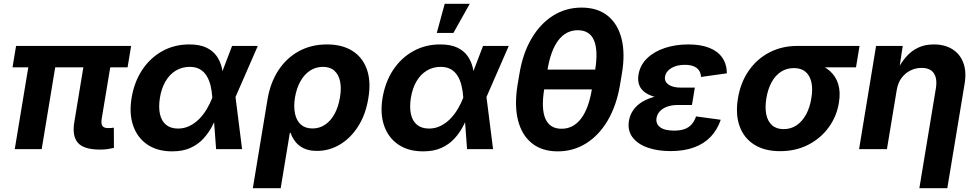

<svg xmlns="http://www.w3.org/2000/svg" viewBox="-20 -779 5107 1003"><path d="M502.4 2.4Q418 2.4 387 -33Q356 -68.4 368.2 -141.1L428.7 -507.8H569.3L511.2 -158.2Q507.3 -132.8 514.9 -121.3Q522.5 -109.9 544.9 -109.9Q555.7 -109.9 562.5 -110.4Q569.3 -110.8 574.7 -112.3L575.2 -6.3Q563.5 -3.4 544.4 -0.5Q525.4 2.4 502.4 2.4ZM57.1 0 141.1 -507.8H281.7L197.8 0ZM45.4 -427.2 64 -539.1H665L646.5 -427.2Z M878.9 11.7Q802.2 11.7 750 -23.7Q697.8 -59.1 675.8 -122.1Q653.8 -185.1 667.5 -268.1Q681.6 -352.1 723.4 -414.6Q765.1 -477.1 828.1 -512Q891.1 -546.9 968.8 -546.9Q1023.9 -546.9 1058.6 -530Q1093.3 -513.2 1112.3 -485.4Q1131.3 -457.5 1138.9 -424.6Q1146.5 -391.6 1148.4 -359.9H1191.4L1210 -274.9L1244.6 0H1108.9L1088.9 -271Q1086.9 -302.7 1080.1 -331.3Q1073.2 -359.9 1059.8 -382.1Q1046.4 -404.3 1024.7 -417Q1002.9 -429.7 971.2 -429.7Q931.2 -429.7 898.9 -410.4Q866.7 -391.1 845.2 -355Q823.7 -318.8 815.4 -268.6Q807.6 -218.8 815.7 -182.6Q823.7 -146.5 847.7 -127Q871.6 -107.4 910.2 -107.4Q942.4 -107.4 970.2 -121.1Q998 -134.8 1020.5 -157.5Q1043 -180.2 1060.1 -209Q1077.1 -237.8 1088.9 -268.1L1192.4 -539.1H1326.7L1208.5 -268.1L1161.6 -184.6H1119.1Q1105.5 -152.3 1087.4 -118.2Q1069.3 -84 1042.2 -54.4Q1015.1 -24.9 975.3 -6.6Q935.5 11.7 878.9 11.7Z M1300.8 204.1 1377.4 -259.3Q1392.1 -347.2 1434.3 -411.6Q1476.6 -476.1 1541.3 -511.5Q1606 -546.9 1688 -546.9Q1766.6 -546.9 1820.1 -513.7Q1873.5 -480.5 1896.2 -417.7Q1918.9 -355 1904.3 -266.6Q1890.6 -181.2 1851.3 -119.4Q1812 -57.6 1756.1 -24.2Q1700.2 9.3 1636.2 9.3Q1594.2 9.3 1566.4 -4.4Q1538.6 -18.1 1522.2 -39.8Q1505.9 -61.5 1498 -85H1494.1L1446.3 204.1ZM1612.3 -107.9Q1649.9 -107.9 1679.4 -128.4Q1709 -148.9 1728.5 -185.3Q1748 -221.7 1755.9 -270Q1764.2 -317.9 1756.6 -353.8Q1749 -389.6 1726.8 -409.7Q1704.6 -429.7 1667 -429.7Q1629.9 -429.7 1599.9 -410.2Q1569.8 -390.6 1549.6 -354.7Q1529.3 -318.8 1521 -270Q1513.2 -221.7 1521.2 -184.8Q1529.3 -147.9 1552.2 -127.9Q1575.2 -107.9 1612.3 -107.9Z M2189.9 11.7Q2113.3 11.7 2061 -23.7Q2008.8 -59.1 1986.8 -122.1Q1964.8 -185.1 1978.5 -268.1Q1992.7 -352.1 2034.4 -414.6Q2076.2 -477.1 2139.2 -512Q2202.1 -546.9 2279.8 -546.9Q2335 -546.9 2369.6 -530Q2404.3 -513.2 2423.3 -485.4Q2442.4 -457.5 2450 -424.6Q2457.5 -391.6 2459.5 -359.9H2502.4L2521 -274.9L2555.7 0H2419.9L2399.9 -271Q2397.9 -302.7 2391.1 -331.3Q2384.3 -359.9 2370.8 -382.1Q2357.4 -404.3 2335.7 -417Q2314 -429.7 2282.2 -429.7Q2242.2 -429.7 2210 -410.4Q2177.7 -391.1 2156.2 -355Q2134.8 -318.8 2126.5 -268.6Q2118.7 -218.8 2126.7 -182.6Q2134.8 -146.5 2158.7 -127Q2182.6 -107.4 2221.2 -107.4Q2253.4 -107.4 2281.2 -121.1Q2309.1 -134.8 2331.5 -157.5Q2354 -180.2 2371.1 -209Q2388.2 -237.8 2399.9 -268.1L2503.4 -539.1H2637.7L2519.5 -268.1L2472.7 -184.6H2430.2Q2416.5 -152.3 2398.4 -118.2Q2380.4 -84 2353.3 -54.4Q2326.2 -24.9 2286.4 -6.6Q2246.6 11.7 2189.9 11.7ZM2261.7 -606.9 2303.2 -759.3H2434.1L2348.6 -606.9Z M2893.6 11.7Q2811.5 11.7 2758.5 -30.8Q2705.6 -73.2 2686 -150.9Q2666.5 -228.5 2683.6 -335L2693.4 -392.6Q2710.4 -498.5 2755.9 -576.4Q2801.3 -654.3 2868.4 -696.8Q2935.5 -739.3 3018.1 -739.3Q3101.1 -739.3 3154.3 -696.8Q3207.5 -654.3 3227.1 -576.4Q3246.6 -498.5 3228.5 -392.6L3218.8 -335Q3200.7 -228 3155 -150.1Q3109.4 -72.3 3042.2 -30.3Q2975.1 11.7 2893.6 11.7ZM2913.6 -106.4Q2975.1 -106.4 3015.4 -159.4Q3055.7 -212.4 3072.3 -314.9L3088.9 -412.6Q3105.5 -515.1 3083 -568.1Q3060.5 -621.1 2998.5 -621.1Q2936.5 -621.1 2896.5 -568.1Q2856.4 -515.1 2839.8 -412.6L2823.2 -314.9Q2806.2 -211.4 2829.1 -158.9Q2852.1 -106.4 2913.6 -106.4ZM2797.9 -312 2814.9 -415.5H3113.8L3096.2 -312Z M3482.9 10.3Q3413.6 10.3 3361.6 -8.5Q3309.6 -27.3 3283.4 -63Q3257.3 -98.6 3265.6 -148.4Q3271 -179.7 3288.8 -204.8Q3306.6 -230 3336.7 -248Q3366.7 -266.1 3409.2 -275.9Q3451.7 -285.6 3506.3 -285.6H3604L3594.7 -230.5H3521.5Q3489.3 -230.5 3465.6 -221.9Q3441.9 -213.4 3427.5 -198Q3413.1 -182.6 3409.7 -162.6Q3404.8 -132.8 3428 -114.7Q3451.2 -96.7 3502 -96.7Q3534.7 -96.7 3556.9 -105Q3579.1 -113.3 3593.5 -129.9Q3607.9 -146.5 3616.2 -170.9L3745.1 -153.3Q3727.5 -101.1 3692.6 -64.5Q3657.7 -27.8 3605.2 -8.8Q3552.7 10.3 3482.9 10.3ZM3503.9 -261.2Q3451.2 -261.2 3413.3 -269.8Q3375.5 -278.3 3351.8 -294.7Q3328.1 -311 3319.3 -334.7Q3310.5 -358.4 3315.4 -388.7Q3323.7 -439 3360.4 -474.4Q3397 -509.8 3452.9 -528.3Q3508.8 -546.9 3575.7 -546.9Q3639.6 -546.9 3684.3 -529.5Q3729 -512.2 3752.7 -478.5Q3776.4 -444.8 3777.3 -396L3642.1 -377Q3641.1 -406.7 3620.1 -423.6Q3599.1 -440.4 3558.1 -440.4Q3514.6 -440.4 3486.3 -422.9Q3458 -405.3 3454.1 -377.9Q3450.2 -353 3472.2 -337.2Q3494.1 -321.3 3537.1 -321.3H3609.9L3599.6 -261.2Z M4055.2 10.7Q3973.6 10.7 3919.7 -23.7Q3865.7 -58.1 3843.5 -120.1Q3821.3 -182.1 3835 -265.1Q3848.6 -348.1 3891.4 -409.7Q3934.1 -471.2 3999.3 -505.1Q4064.5 -539.1 4145.5 -539.1H4470.2L4451.7 -427.2H4218.3L4127 -423.3Q4088.9 -423.3 4059.3 -403.8Q4029.8 -384.3 4010.5 -348.9Q3991.2 -313.5 3983.4 -265.1Q3975.6 -217.8 3982.9 -181.6Q3990.2 -145.5 4012.9 -125Q4035.6 -104.5 4073.7 -104.5Q4112.3 -104.5 4141.8 -124.8Q4171.4 -145 4191.2 -181.4Q4210.9 -217.8 4218.3 -265.1Q4226.6 -313.5 4218.8 -348.9Q4210.9 -384.3 4188.2 -403.8Q4165.5 -423.3 4127.4 -423.3L4133.8 -462.9Q4191.4 -462.9 4237.5 -449.5Q4283.7 -436 4314.9 -408.4Q4346.2 -380.9 4358.9 -339.6Q4371.6 -298.3 4362.3 -241.7Q4350.6 -170.4 4308.6 -113Q4266.6 -55.7 4201.7 -22.5Q4136.7 10.7 4055.2 10.7Z M4664.6 -309.6 4613.3 0H4467.8L4556.6 -539.1H4695.8L4675.3 -403.3L4662.6 -403.8Q4685.5 -450.2 4713.4 -481.9Q4741.2 -513.7 4776.9 -530.3Q4812.5 -546.9 4858.4 -546.9Q4915 -546.9 4954.8 -522.2Q4994.6 -497.6 5012.2 -451.4Q5029.8 -405.3 5019 -340.8L4928.7 204.1H4782.7L4868.7 -315.9Q4877.4 -367.7 4858.6 -396Q4839.8 -424.3 4794.4 -424.3Q4763.7 -424.3 4736.3 -410.9Q4709 -397.5 4689.9 -372.1Q4670.9 -346.7 4664.6 -309.6Z"/></svg>

Font: Inter 18pt
Style: Bold Italic
Weight: 700
Italic angle: -9.3988°
Designer: Rasmus Andersson
Foundry: rsms
Version: Version 4.001;git-66647c0bb